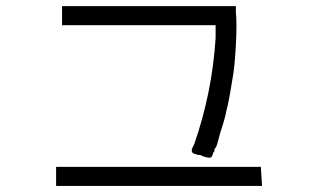

<svg xmlns="http://www.w3.org/2000/svg" viewBox="-20 -610 1040 630"><path d="M164.1 -62.5H835.9L839.8 0H164.1ZM183.6 -527.3V-558.6V-589.8H753.9V-570.3Q757.8 -535.2 753.9 -460.9Q750 -386.7 742.2 -347.7Q730.5 -273.4 722.7 -246.1Q718.8 -222.7 703.1 -175.8Q691.4 -128.9 687.5 -125Q687.5 -125 683.6 -121.1V-113.3L679.7 -109.4Q675.8 -93.8 671.9 -93.8Q668 -89.8 644.5 -97.7L636.7 -101.6H628.9Q621.1 -105.5 617.2 -105.5Q609.4 -109.4 609.4 -113.3Q609.4 -117.2 609.4 -121.1L613.3 -128.9L617.2 -136.7Q675.8 -304.7 687.5 -484.4V-527.3Z"/></svg>

Font: 和音 by 宁静之雨，公众号njzyshare
Style: Regular
Weight: 400
Designer: Steve Matteson
Foundry: Ascender Corporation
Version: Version 6.00;June 8, 2018;FontCreator 11.0.0.2388 32-bit